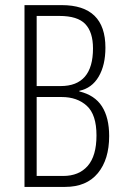

<svg xmlns="http://www.w3.org/2000/svg" viewBox="-20 -734 488 754"><path d="M76.2 -713.9H222.2Q394 -713.9 394 -546.9Q394 -478 367.4 -432.9Q340.8 -387.7 291.5 -377.4V-375Q352.1 -360.4 380.4 -316.2Q408.7 -272 408.7 -199.7Q408.7 -107.9 364.3 -54Q319.8 0 235.8 0H76.2ZM124 -396H217.8Q345.2 -396 345.2 -543.9Q345.2 -607.9 314.9 -639.6Q284.7 -671.4 213.4 -671.4H124ZM124 -353V-43H228Q290 -43 324.5 -82.5Q358.9 -122.1 358.9 -202.1Q358.9 -283.7 321 -318.4Q283.2 -353 222.2 -353Z"/></svg>

Font: Open Sans Condensed Light
Style: Regular
Weight: 300
Width: 3
Designer: Monotype Design Team
Foundry: Monotype Imaging Inc.
Version: Version 3.003; ttfautohint (v1.8.4)